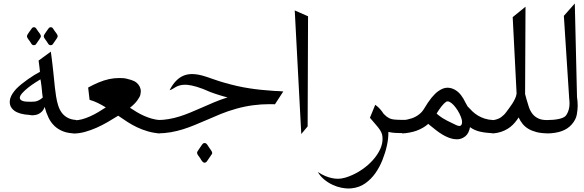

<svg xmlns="http://www.w3.org/2000/svg" viewBox="-20 -768 3363 1105"><path d="M171.4 -610.8Q173.8 -611.3 176.3 -611.3Q183.6 -611.3 188 -604.5L199.2 -587.9Q203.1 -582.5 208.3 -575.7Q213.4 -568.8 215.3 -561.5V-560.1Q215.3 -556.2 213.1 -552.5Q210.9 -548.8 208.5 -544.4Q204.6 -538.1 199.7 -531.7Q194.8 -525.4 190.9 -519Q188.5 -514.6 185.8 -512Q183.1 -509.3 178.7 -508.3Q176.3 -507.8 173.8 -507.8Q167 -507.8 162.1 -514.2L151.4 -530.8Q147.5 -536.6 142.1 -543.5Q136.7 -550.3 135.3 -557.6V-559.1Q135.3 -563 137.2 -566.7Q139.2 -570.3 141.6 -574.2Q146 -581.1 150.6 -587.4Q155.3 -593.8 159.7 -600.1Q162.1 -604 164.8 -606.9Q167.5 -609.9 171.4 -610.8ZM268.1 -610.8Q270.5 -611.3 272.9 -611.3Q280.3 -611.3 284.7 -604.5L295.9 -587.9Q299.8 -582.5 304.9 -575.7Q310.1 -568.8 312 -561.5V-560.1Q312 -556.2 309.8 -552.5Q307.6 -548.8 305.2 -544.4Q301.3 -538.1 296.4 -531.7Q291.5 -525.4 287.6 -519Q285.2 -514.6 282.5 -512Q279.8 -509.3 275.4 -508.3Q272.9 -507.8 270.5 -507.8Q263.7 -507.8 258.8 -514.2L248 -530.8Q244.1 -536.6 238.8 -543.5Q233.4 -550.3 231.9 -557.6V-559.1Q231.9 -563 233.9 -566.7Q235.8 -570.3 238.3 -574.2Q242.7 -581.1 247.3 -587.4Q252 -593.8 256.3 -600.1Q258.8 -604 261.5 -606.9Q264.2 -609.9 268.1 -610.8ZM226.1 -206.5Q224.1 -218.8 223.1 -228.8Q222.2 -238.8 221.2 -248.8Q220.2 -258.8 219 -269.5Q217.8 -280.3 215.8 -293.9L212.9 -311.5Q198.7 -303.2 179 -290.3Q159.2 -277.3 140.9 -262.7Q122.6 -248 109.1 -233.4Q95.7 -218.8 94.2 -207.5V-204.6Q94.2 -194.8 106 -189Q117.7 -182.6 146.5 -182.6H162.6Q169.9 -182.6 178.7 -183.3Q187.5 -184.1 197.3 -188Q210.4 -192.9 226.1 -206.5ZM417.5 0Q375.5 0 345.5 -11.2Q315.4 -22.5 294.2 -42.5Q272.9 -62.5 259.3 -90.8Q245.6 -119.1 236.8 -152.8Q231.4 -136.2 221.2 -126Q210.9 -115.7 198.7 -110.6Q186.5 -105.5 173.8 -105Q170.4 -104.5 167 -104.5Q158.2 -104.5 150.9 -106.4Q118.7 -108.4 97.2 -114.7Q75.7 -121.1 62.5 -130.9Q43.9 -145 38.6 -163.1Q36.1 -171.9 36.1 -181.2Q36.1 -190.9 39.1 -201.7Q43 -215.3 51.8 -228.8Q60.5 -242.2 72.8 -255.9Q86.4 -270 104.2 -284.4Q122.1 -298.8 140.9 -312Q159.7 -325.2 177.5 -336.2Q195.3 -347.2 210 -354.5Q208.5 -370.1 206.5 -386.2Q204.6 -402.3 202.1 -419.4L272.5 -470.7Q274.4 -457 277.1 -436.8Q279.8 -416.5 282.2 -394.8Q284.7 -373 286.9 -352.5Q289.1 -332 290.5 -317.4Q293 -290 295.9 -264.4Q298.8 -238.8 302.7 -213.9Q307.1 -185.5 314.7 -161.4Q322.3 -137.2 335.4 -119.4Q348.6 -101.6 368.7 -90.6Q388.7 -79.6 417.5 -77.6Z M901.9 0Q863.8 -2.4 831.1 -12Q798.3 -21.5 769 -35.4Q739.7 -49.3 712.9 -66.7Q686 -84 660.2 -102.1Q631.3 -84 599.9 -65.7Q568.4 -47.4 535.4 -32.7Q502.4 -18.1 468.5 -8.8Q434.6 0.5 401.9 0.5V-76.2Q406.2 -75.7 410.6 -75.7Q429.7 -75.7 451.9 -81.5Q474.1 -87.4 498 -98.1Q522 -108.9 545.2 -122.6Q568.4 -136.2 588.9 -149.9Q566.9 -163.6 543.7 -175Q520.5 -186.5 495.6 -193.4L487.3 -264.2Q518.1 -281.2 548.1 -293.7Q578.1 -306.2 608.9 -313Q637.2 -318.8 664.6 -318.8Q668.5 -318.8 686 -318.4Q703.6 -317.9 734.4 -308.1Q753.9 -302.2 766.1 -292Q778.3 -281.7 784.7 -268.1Q790.5 -255.4 790.5 -242.2Q790.5 -236.3 788.1 -223.9Q785.6 -211.4 771.5 -191.9Q763.7 -180.7 752.7 -169.7Q741.7 -158.7 728 -147.9Q747.6 -134.8 767.6 -122.8Q787.6 -110.8 809.1 -101.3Q830.6 -91.8 853.5 -85.2Q876.5 -78.6 901.9 -76.7Z M1153.8 55.7Q1156.2 55.2 1158.2 55.2Q1161.1 55.2 1163.6 56.2Q1168 58.6 1171.4 62.7Q1174.8 66.9 1177.5 71.8Q1180.2 76.7 1183.1 80.6Q1187 86.9 1193.1 94.7Q1199.2 102.5 1200.7 109.4Q1201.2 110.8 1201.2 112.8Q1201.2 116.2 1199.2 119.1Q1196.8 123 1193.4 127.4L1173.8 156.2Q1171.9 160.2 1168.5 163.6Q1165 167 1161.1 167.5Q1158.7 168.5 1156.7 168.5Q1153.8 168.5 1151.9 167Q1147.5 164.6 1143.8 160.4Q1140.1 156.2 1137.2 151.4Q1134.3 146.5 1132.3 142.6Q1127.9 136.2 1122.1 128.7Q1116.2 121.1 1114.3 113.8V111.8Q1114.3 107.4 1116.2 104Q1118.7 100.1 1121.6 95.7L1141.1 66.9Q1143.6 63 1146.7 59.8Q1149.9 56.6 1153.8 55.7ZM885.3 -77.1Q919.4 -77.1 951.7 -82.8Q983.9 -88.4 1014.6 -98.1Q1045.4 -107.9 1075.9 -120.6Q1106.4 -133.3 1137.7 -147Q1173.3 -162.6 1210.4 -178.5Q1247.6 -194.3 1289.6 -207.5Q1279.8 -210 1269.5 -212.6Q1259.3 -215.3 1248.5 -218.8Q1234.9 -222.7 1220.2 -227.8Q1205.6 -232.9 1190.4 -238.3Q1145 -258.8 1112.8 -268.3Q1080.6 -277.8 1057.6 -279.8Q1050.8 -280.3 1044.4 -280.3Q1030.3 -280.3 1017.1 -277.1Q1003.9 -273.9 993.2 -268.1Q982.4 -262.2 973.9 -256.6Q965.3 -251 956.1 -249Q972.7 -281.2 991.7 -301Q1010.7 -320.8 1031.2 -330.3Q1051.8 -339.8 1074.2 -341.3Q1080.1 -341.8 1086.4 -341.8Q1102.5 -341.8 1122.6 -338.1Q1142.6 -334.5 1166.7 -326.4Q1190.9 -318.4 1215.8 -309.6Q1229 -305.2 1241.9 -300.8Q1254.9 -296.4 1269.5 -292.5Q1308.6 -281.2 1344 -273.2Q1379.4 -265.1 1418 -259.3Q1449.2 -254.4 1483.6 -251Q1518.1 -247.6 1560.1 -244.6Q1572.3 -244.1 1585 -243.7Q1597.7 -243.2 1610.4 -241.7L1562.5 -168Q1546.4 -168.5 1530.3 -168.5Q1483.4 -168.5 1435.5 -162.1Q1387.7 -155.8 1339.8 -142.3Q1292 -128.9 1250 -111.8Q1208 -94.7 1168.5 -77.1Q1134.3 -62.5 1100.8 -48.6Q1067.4 -34.7 1033 -23.9Q998.5 -13.2 962.2 -6.8Q925.8 -0.5 885.3 -0.5Z M1752.9 -674.3 1750.5 -40.5 1713.9 3.4 1676.3 -708Z M2312 -2.4Q2299.3 -2 2288.1 -2Q2271.5 -2 2252.7 -3.2Q2233.9 -4.4 2215.3 -8.8V-4.9Q2215.3 31.7 2206.5 70.8Q2197.8 110.4 2181.4 151.9Q2165 193.4 2140.4 228.5Q2115.7 263.7 2081.5 287.6Q2047.4 311.5 2002.9 315.9Q1994.6 316.9 1986.3 316.9Q1968.3 316.9 1944.1 312.3Q1919.9 307.6 1893.3 295.2Q1866.7 282.7 1844.5 263.9Q1822.3 245.1 1809.1 221.7Q1831.1 236.3 1851.6 244.9Q1872.1 253.4 1891.6 257.3Q1907.7 260.7 1923.8 260.7Q1946.8 260.7 1968.8 253.9Q2009.8 241.2 2046.9 218.5Q2084 195.8 2112.8 167.2Q2141.6 138.7 2159.9 106.4Q2178.2 74.2 2181.2 43Q2181.6 35.6 2181.6 28.8Q2181.6 17.1 2178.7 5.4Q2175.8 -6.3 2166.5 -20.5Q2157.2 -34.7 2142.8 -50.8Q2128.4 -66.9 2108.9 -90.3Q2116.7 -108.9 2124.3 -127.7Q2131.8 -146.5 2139.6 -165Q2155.3 -153.8 2167 -140.6Q2178.7 -127.4 2188 -112.8Q2196.3 -104 2203.9 -98.1Q2211.4 -92.3 2218.8 -88.4Q2232.9 -81.1 2254.4 -79.6Q2271.5 -78.1 2297.4 -78.1H2311Q2311.5 -59.1 2311.5 -40.3Q2311.5 -21.5 2312 -2.4Z M2823.2 -0.5H2817.4L2815.4 -1Q2772.5 -3.4 2741.2 -10.7Q2710 -18.1 2685.1 -36.1Q2684.1 -32.2 2683.3 -28.6Q2682.6 -24.9 2681.6 -22Q2672.4 11.2 2645 24.9Q2632.8 31.7 2619.1 33.2Q2614.3 33.7 2608.9 33.7Q2600.1 33.7 2590.8 32.2Q2561.5 26.9 2529.3 8.3Q2509.3 -3.4 2490.5 -18.1Q2471.7 -32.7 2452.6 -48.3L2444.8 -55.2Q2430.7 -42.5 2413.6 -32.7Q2396.5 -22.9 2377 -15.6Q2338.4 -2.4 2294.9 0V-76.2Q2310.1 -77.1 2324 -80.1Q2337.9 -83 2351.1 -87.4Q2374 -95.7 2391.6 -109.4Q2409.2 -123 2419.9 -141.1Q2443.4 -180.7 2463.6 -205.6Q2483.9 -230.5 2502.9 -243.7Q2529.8 -262.7 2553.7 -263.2H2555.2Q2578.1 -263.2 2600.6 -250Q2619.1 -238.8 2633.5 -220Q2647.9 -201.2 2658.2 -178.7L2670.9 -155.8Q2685.1 -140.1 2699.5 -126.5Q2713.9 -112.8 2731.2 -102.5Q2748.5 -92.3 2769.5 -85.4Q2790.5 -78.6 2817.4 -77.1H2823.2ZM2501.5 -106.9Q2510.3 -100.1 2516.6 -95.5Q2522.9 -90.8 2528.8 -87.4Q2534.7 -84 2540.8 -80.6Q2546.9 -77.1 2554.7 -72.8Q2585.4 -57.1 2605 -48.3Q2616.7 -43 2624 -43Q2628.9 -43 2631.8 -45.4Q2639.2 -51.8 2639.2 -64.9Q2639.2 -65.4 2638.7 -73Q2638.2 -80.6 2631.6 -97.7Q2625 -114.7 2614 -132.3Q2603 -149.9 2591.1 -162.8Q2579.1 -175.8 2567.4 -181.6Q2561.5 -184.6 2556.2 -184.6Q2551.3 -184.6 2546.9 -181.6Q2524.9 -167 2492.7 -114.7Z M3143.1 -0.5H3135.3Q3097.2 -0.5 3069.6 -7.3Q3042 -14.2 3021.7 -26.1Q3001.5 -38.1 2987.8 -54.9Q2974.1 -71.8 2964.8 -92.3Q2962.4 -88.4 2960.2 -85.2Q2958 -82 2955.6 -78.6Q2944.8 -63.5 2931.4 -50Q2918 -36.6 2901.1 -26.4Q2884.3 -16.1 2863.3 -9Q2842.3 -2 2815.9 0V-76.2Q2846.2 -80.6 2864 -93.5Q2881.8 -106.4 2893.6 -123Q2900.4 -132.8 2909.9 -145Q2919.4 -157.2 2928.2 -171.1Q2937 -185.1 2944.1 -199.7Q2951.2 -214.4 2953.1 -229.5L2930.7 -669.4L3004.4 -729.5L3002 -226.6Q3004.4 -218.3 3006.1 -211.4Q3007.8 -204.6 3009.8 -197.8Q3016.1 -174.3 3023.7 -152.1Q3031.2 -129.9 3044.4 -112.8Q3057.6 -95.7 3079.1 -85.9Q3097.7 -77.1 3126 -77.1H3143.1Z M3288.1 -748 3300.8 -210Q3304.7 -183.1 3304.7 -159.7Q3304.7 -137.7 3299.6 -108.4Q3294.4 -79.1 3270 -51.3Q3248 -26.4 3213.6 -13.7Q3179.2 -1 3129.9 0V-77.1Q3147.5 -77.1 3164.1 -78.6Q3180.7 -80.1 3194.8 -83Q3209 -85.9 3219.5 -90.6Q3230 -95.2 3235.4 -101.1Q3247.1 -114.7 3253.9 -139.6Q3257.8 -154.3 3257.8 -172.4Q3257.8 -185.1 3255.9 -199.7L3225.1 -676.8Z"/></svg>

Font: Dima Niloofar
Style: Regular
Weight: 400
Designer: R.Balvardi
Foundry: Dima Software Group
Version: Version 3.00;November 13, 2018;FontCreator 11.5.0.2427 64-bi